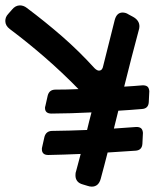

<svg xmlns="http://www.w3.org/2000/svg" viewBox="-97 -527 581 720"><path d="M96.2 -101.1Q71.8 -101.1 71.8 -122.1Q71.8 -123.5 72 -125.5Q72.3 -127.4 73.2 -129.9L82 -168.9Q87.9 -190.9 110.8 -190.9Q132.8 -190.9 154.1 -191.4Q175.3 -191.9 197.3 -192.9Q136.7 -254.9 72.8 -310.5Q8.8 -366.2 -60.1 -418Q-77.1 -430.7 -77.1 -448.2Q-77.1 -455.1 -74.7 -461.7Q-72.3 -468.3 -65.9 -475.1L-51.8 -491.2Q-39.1 -506.8 -22 -506.8Q-16.1 -506.8 -9.5 -504.6Q-2.9 -502.4 3.9 -497.1Q72.3 -445.8 135.5 -390.9Q198.7 -335.9 257.8 -271Q267.1 -262.2 273.9 -262.2Q287.1 -262.2 290 -279.8L333 -451.2Q340.3 -480 362.8 -480Q367.7 -480 373.3 -478.5Q378.9 -477.1 384.8 -473.1L401.9 -463.9Q425.8 -450.7 425.8 -428.2Q425.8 -420.9 422.9 -412.1Q409.7 -363.3 396.2 -310.8Q382.8 -258.3 368.7 -202.1Q385.7 -203.1 402.8 -204.3Q419.9 -205.6 437 -207H441.9Q452.6 -206.1 457.3 -200.9Q461.9 -195.8 462.9 -185.1L460.9 -144Q459.5 -119.6 435.1 -118.2Q412.6 -116.2 390.6 -114.7Q368.7 -113.3 346.7 -111.8L330.1 -44.9L413.1 -50.8H418Q428.7 -49.8 433.3 -44.7Q438 -39.6 439 -28.8L437 12.2Q435.5 36.6 411.1 38.1L306.6 44.9Q300.3 69.8 293.9 94Q287.6 118.2 280.8 143.1Q272.9 172.9 247.1 172.9Q239.7 172.9 231 169.9L214.8 165Q199.7 161.1 192.9 152.3Q186 143.6 186 130.9Q186 127.9 186.3 124Q186.5 120.1 188 116.2L205.6 50.3Q172.9 51.8 142.3 52.7Q111.8 53.7 84 54.2Q71.8 54.2 65.9 48.6Q60.1 43 60.1 33.2Q60.1 31.2 60.1 29.3Q60.1 27.3 61 24.9L69.8 -14.2Q76.2 -36.1 99.1 -36.1Q132.8 -36.6 165 -37.4Q197.3 -38.1 229.5 -39.6Q233.4 -56.2 237.5 -72.5Q241.7 -88.9 246.1 -105.5Q170.4 -101.6 96.2 -101.1Z"/></svg>

Font: Gochi Hand Cyrillic
Style: Regular
Weight: 400
Designer: Juan Pablo del Peral; Denis Ignatov
Foundry: Juan Pablo del Peral; Denis Ignatov
Version: Version 1.00 June 29, 2018, initial release